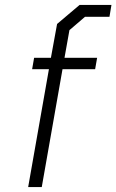

<svg xmlns="http://www.w3.org/2000/svg" viewBox="-20 -757 471 777"><path d="M94 0 178 -477H110L118 -523H186L211 -660L302 -737H431L423 -689H324L261 -635L241 -523H373L365 -477H233L149 0Z"/></svg>

Font: Tomorrow Light
Style: Italic
Weight: 300
Italic angle: -10°
Designer: Tony de Marco, Monica Rizzolli
Foundry: Just in Type
Version: Version 2.002